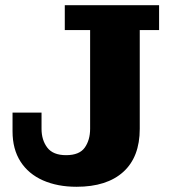

<svg xmlns="http://www.w3.org/2000/svg" viewBox="-20 -702 652 735"><path d="M273 13Q200 13 144.5 -11.5Q89 -36 58.5 -83.5Q28 -131 28 -199V-271H139V-209Q139 -166 161 -137Q183 -108 233 -108Q284 -108 304.5 -137Q325 -166 325 -209V-587H228V-682H589V-587H515V-209Q515 -101 452 -44Q389 13 273 13Z"/></svg>

Font: Montagu Slab 24pt
Style: Bold
Weight: 700
Designer: Florian Karsten
Foundry: Florian Karsten
Version: Version 1.000